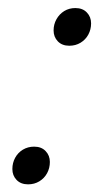

<svg xmlns="http://www.w3.org/2000/svg" viewBox="-20 -462 264 489"><path d="M67 -88.5Q85.5 -88.5 96.2 -77.2Q107 -66 107 -49.5Q107 -34 100 -21Q93 -8 80.2 -0.2Q67.5 7.5 51.5 7.5Q33 7.5 22.2 -3.8Q11.5 -15 11.5 -31.5Q11.5 -47 18.5 -60Q25.5 -73 38.2 -80.8Q51 -88.5 67 -88.5ZM172 -441.5Q190.5 -441.5 201.2 -430.2Q212 -419 212 -402.5Q212 -387 205 -374Q198 -361 185.2 -353.2Q172.5 -345.5 156.5 -345.5Q138 -345.5 127.2 -356.8Q116.5 -368 116.5 -384.5Q116.5 -400 123.8 -413Q131 -426 143.5 -433.8Q156 -441.5 172 -441.5Z"/></svg>

Font: Newsreader 24pt Light
Style: Italic
Weight: 300
Italic angle: -17°
Designer: Hugues Gentile
Foundry: Production Type
Version: Version 1.003